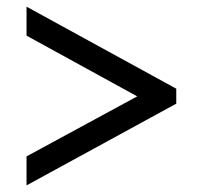

<svg xmlns="http://www.w3.org/2000/svg" viewBox="-20 -646 609 576"><path d="M508.8 -379.9V-335L59.6 -89.8V-176.8L391.6 -356.9L59.6 -539.1V-626Z"/></svg>

Font: Koh Santepheap Black
Style: Regular
Weight: 900
Designer: Danh Hong
Version: Version 2.002; ttfautohint (v1.8.3)